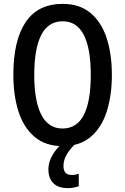

<svg xmlns="http://www.w3.org/2000/svg" viewBox="-20 -745 646 992"><path d="M558 -358Q558 -251 531 -167.5Q504 -84 447.5 -37Q391 10 304 10Q215 10 158.5 -38Q102 -86 75.5 -169Q49 -252 49 -359Q49 -536 112.5 -630.5Q176 -725 304 -725Q391 -725 447.5 -678Q504 -631 531 -548Q558 -465 558 -358ZM157 -358Q157 -223 193.5 -152Q230 -81 303 -81Q377 -81 413 -151Q449 -221 449 -358Q449 -494 413 -564.5Q377 -635 304 -635Q229 -635 193 -564Q157 -493 157 -358ZM308 113Q308 159 350 159Q362 159 371 157Q380 155 387 153V217Q376 221 362.5 224Q349 227 331 227Q281 227 255.5 201.5Q230 176 230 129Q230 91 253 53Q276 15 314 -14L367 0Q335 33 321.5 59Q308 85 308 113Z"/></svg>

Font: Avrile Sans Condensed Medium
Style: Regular
Weight: 500
Width: 3
Designer: Monotype Design Team
Foundry: Monotype Imaging Inc.
Version: Version 2.001;September 10, 2019;FontCreator 11.5.0.2425 64-